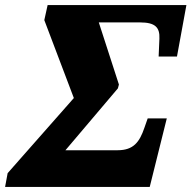

<svg xmlns="http://www.w3.org/2000/svg" viewBox="-59 -734 752 754"><path d="M-39 0H529L596 -269H521L508 -232C489 -176 465 -144 403 -144H198L404 -387L408 -402L329 -646H491C551 -646 569 -626 567 -582L564 -512H636L673 -714H128L115 -655L231 -349L-29 -54Z"/></svg>

Font: Noto Serif SemiCondensed Black
Style: Italic
Weight: 900
Width: 4
Italic angle: -12°
Designer: Monotype Design Team
Foundry: Monotype Imaging Inc.
Version: Version 2.014